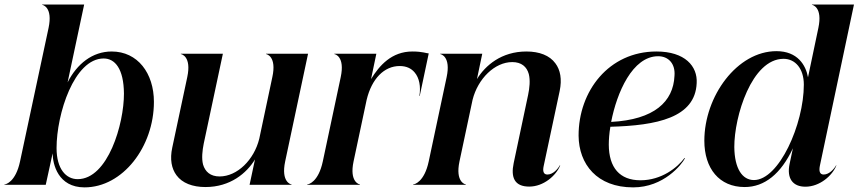

<svg xmlns="http://www.w3.org/2000/svg" viewBox="-42 -820 3810 852"><path d="M161 0 191.5 -139.5C192 -91.5 215.5 11.5 333 11.5C502.5 11.5 641 -168.5 641 -368C641 -495 569 -591.5 453.5 -591.5C368 -591.5 299.5 -536.5 258 -454.5L331.5 -800H145V-798.5C148 -798.5 193 -788 173.5 -696L47 -104C27.5 -12 -16.5 -1.5 -22.5 -1.5V0ZM209 -163C209 -314 287 -560.5 418 -560.5C468 -560.5 507 -515.5 508 -405C508.5 -270.5 437 -25 302.5 -25C251.5 -25 209 -69.5 209 -163Z M1223.5 -104 1325 -581.5H1138.5V-580C1141.5 -580 1186.5 -569.5 1166.5 -478L1108.5 -204.5C1085.5 -110.5 1010.5 -37 932.5 -37C891.5 -37 868.5 -58 859 -90C852 -117.5 856 -152 862 -182.5L947 -581.5H760.5V-580C763.5 -580 808.5 -569.5 789 -478L722.5 -165.5C711 -113 719.5 -71.5 741 -42.5C766.5 -7.5 812.5 10 869.5 10C980.5 10 1052.5 -52 1089.5 -112.5L1065.5 0H1252V-1.5C1249 -1.5 1204 -12 1223.5 -104Z M1321 0H1555.5V-1.5C1552.5 -1.5 1507.5 -12 1527 -104L1585 -377C1607.5 -471 1663 -527 1731.5 -527C1761.5 -527 1783 -516.5 1798 -498.5C1818.5 -474.5 1826 -436.5 1819 -394H1820.5L1860.5 -583C1851.5 -583 1833.5 -591.5 1788 -591.5C1696 -591.5 1641.5 -529.5 1604.5 -469L1628 -581.5H1441.5V-580C1444.5 -580 1489.5 -569.5 1470 -478L1390.5 -104C1371 -12 1327 -1.5 1321 -1.5Z M1940 -478 1860.5 -104C1841 -12 1797 -1.5 1791 -1.5V0H2025.5V-1.5C2022.5 -1.5 1977.5 -12 1997 -104L2055 -377C2078.5 -471 2153.5 -544.5 2231 -544.5C2272 -544.5 2295.5 -524 2304.5 -491.5C2311.5 -464 2308 -429.5 2301.5 -399L2237.5 -96.5C2224 -32.5 2241 8 2306.5 8C2370 8 2425.5 -40.5 2444 -86H2442C2434.5 -72 2413 -45.5 2387 -45.5C2368.5 -45.5 2366 -62.5 2370.5 -83L2441.5 -416C2452.5 -468.5 2444.5 -510 2422.5 -539C2397 -574 2351.5 -591.5 2294 -591.5C2183 -591.5 2111.5 -529.5 2074.5 -469L2098 -581.5H1911.5V-580C1914.5 -580 1959.5 -569.5 1940 -478Z M2525.5 -218C2526.5 -91.5 2607 11.5 2767.5 11.5C2904 11.5 2983.5 -90.5 2997.5 -117.5L2995.5 -119C2964.5 -77 2894 -20 2800 -20C2708 -20 2660 -76 2659.5 -178C2659.5 -200 2661.5 -228 2666.5 -257.5C2871.5 -263 3043 -297 3049.5 -451C3054 -526 2997.5 -591.5 2871 -591.5C2659.5 -591.5 2525 -415.5 2525.5 -218ZM2670 -279C2695 -408.5 2764.5 -570.5 2878.5 -570.5C2924.5 -570.5 2955.5 -537 2951 -483.5C2946 -369 2861.5 -289 2670 -279Z M3262.5 10C3350.5 10 3423.5 -48.5 3476.5 -162L3462 -93.5C3448 -28 3476 8.5 3532 8.5C3595.5 8.5 3651.5 -40.5 3669.5 -86H3668C3660.5 -72 3638.5 -45.5 3613 -45.5C3594.5 -45.5 3591.5 -62.5 3596.5 -86L3747.5 -800H3561V-798.5C3564 -798.5 3609 -788 3589.5 -696L3543.5 -477C3534 -530.5 3497.5 -593 3403.5 -593C3229 -593 3083.5 -393 3083.5 -195.5C3083.5 -72.5 3149.5 10 3262.5 10ZM3303.5 -21C3252 -21 3217.5 -71.5 3216.5 -167.5C3216 -302.5 3293.5 -559 3435 -559C3487 -559 3525 -515.5 3525 -444.5C3525 -269 3415 -21 3303.5 -21Z"/></svg>

Font: Beautique Display
Style: Bold
Weight: 700
Italic angle: -12°
Designer: Nhat-Quang Ngo
Version: Version 1.100;Glyphs 3.2.3 (3260)